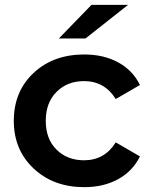

<svg xmlns="http://www.w3.org/2000/svg" viewBox="-20 -766 623 793"><path d="M328 7Q201 7 119 -70Q37 -147 37 -267Q37 -388 118.5 -464.5Q200 -541 328 -541Q408 -541 468 -508.5Q528 -476 558 -415L458 -357Q412 -431 327 -431Q258 -431 213.5 -386.5Q169 -342 169 -267Q169 -192 213.5 -148Q258 -104 327 -104Q412 -104 458 -178L558 -120Q528 -59 468 -26Q408 7 328 7ZM223 -607 358 -746H509L333 -607Z"/></svg>

Font: Belfius21
Style: Bold
Weight: 700
Designer: Montserrat's base design by Julieta Ulanovsky, modified by Coast SPRL for Belfius Bank NV.
Foundry: Montserrat's base design by Julieta Ulanovsky, modified by Coast SPRL for Belfius Bank NV.
Version: Version 2.000;FEAKit 1.0